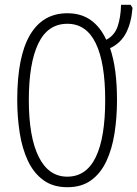

<svg xmlns="http://www.w3.org/2000/svg" viewBox="-20 -780 579 810"><path d="M473.6 -357.9Q473.6 -283.7 463.1 -217.3Q452.6 -150.9 428.7 -99.9Q404.8 -48.8 364.5 -19.5Q324.2 9.8 264.2 9.8Q203.6 9.8 162.6 -20.3Q121.6 -50.3 97.4 -102.3Q73.2 -154.3 63 -220.5Q52.7 -286.6 52.7 -358.4Q52.7 -541.5 106.7 -632.8Q160.6 -724.1 264.2 -724.1Q322.3 -724.1 362.8 -695.3Q403.3 -666.5 428.2 -612.3Q462.9 -629.9 476.1 -668Q489.3 -706.1 490.7 -759.8H530.8L539.1 -747.1Q534.2 -684.6 512 -641.4Q489.7 -598.1 444.3 -576.7Q459.5 -532.7 466.6 -477.5Q473.6 -422.4 473.6 -357.9ZM101.6 -357.9Q101.6 -202.1 143.3 -118.4Q185.1 -34.7 263.7 -34.7Q343.8 -34.7 383.8 -116.7Q423.8 -198.7 423.8 -357.9Q423.8 -515.1 384 -597.4Q344.2 -679.7 264.2 -679.7Q181.6 -679.7 141.6 -596.4Q101.6 -513.2 101.6 -357.9Z"/></svg>

Font: Open Sans Condensed Light
Style: Regular
Weight: 300
Width: 3
Designer: Monotype Design Team
Foundry: Monotype Imaging Inc.
Version: Version 3.003; ttfautohint (v1.8.4)